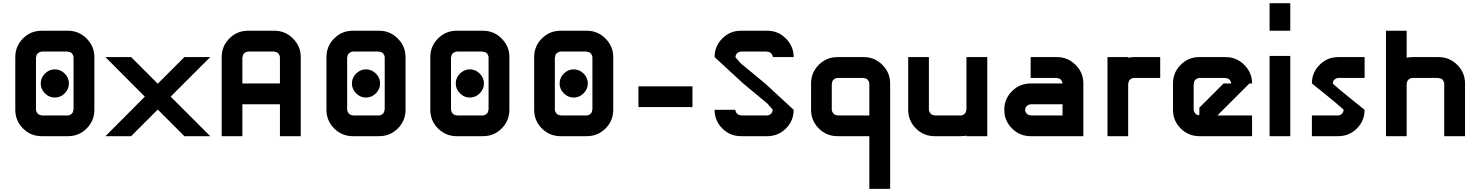

<svg xmlns="http://www.w3.org/2000/svg" viewBox="-20 -861 9344 1214"><path d="M264.2 -395.8Q290.8 -422.5 326.7 -422.5Q362.5 -422.5 389.2 -395.8Q415.8 -369.2 415.8 -333.3Q415.8 -297.5 389.2 -270.8Q362.5 -244.2 326.7 -244.2Q290.8 -244.2 264.2 -270.8Q237.5 -297.5 237.5 -333.3Q237.5 -369.2 264.2 -395.8ZM410 -130.8Q423.3 -132.5 433.3 -141.7Q443.3 -150.8 443.3 -166.7H445V-500Q443.3 -513.3 434.6 -523.3Q425.8 -533.3 410 -533.3V-535H243.3Q230 -533.3 219.6 -524.6Q209.2 -515.8 209.2 -500H207.5V-166.7Q209.2 -153.3 218.3 -142.9Q227.5 -132.5 243.3 -132.5V-130.8ZM410 0H243.3Q174.2 0 125.4 -48.8Q76.7 -97.5 76.7 -166.7V-500Q76.7 -569.2 125.4 -617.9Q174.2 -666.7 243.3 -666.7H410Q478.3 -666.7 527.5 -617.5Q576.7 -568.3 576.7 -500V-166.7Q576.7 -97.5 527.9 -48.8Q479.2 0 410 0Z M979.2 -166.7 977.5 -168.3 809.2 0H646.7Q825.8 -180 895.8 -250Q890.8 -255 860 -285.8Q829.2 -316.7 812.5 -333.3L646.7 -500H809.2L977.5 -331.7L1145.8 -500H1309.2L1059.2 -250L1309.2 0H1145.8L992.5 -153.3Z M1750 0V-201.7H1512.5V0H1381.7V-500Q1381.7 -569.2 1430.4 -617.9Q1479.2 -666.7 1548.3 -666.7H1715Q1783.3 -666.7 1832.5 -617.5Q1881.7 -568.3 1881.7 -500V0ZM1512.5 -333.3H1750V-500Q1748.3 -513.3 1739.6 -523.3Q1730.8 -533.3 1715 -533.3V-535H1548.3Q1535 -533.3 1524.6 -524.6Q1514.2 -515.8 1514.2 -500H1512.5Z M2231.7 -395.8Q2258.3 -422.5 2294.2 -422.5Q2330 -422.5 2356.7 -395.8Q2383.3 -369.2 2383.3 -333.3Q2383.3 -297.5 2356.7 -270.8Q2330 -244.2 2294.2 -244.2Q2258.3 -244.2 2231.7 -270.8Q2205 -297.5 2205 -333.3Q2205 -369.2 2231.7 -395.8ZM2377.5 -130.8Q2390.8 -132.5 2400.8 -141.7Q2410.8 -150.8 2410.8 -166.7H2412.5V-500Q2410.8 -513.3 2402.1 -523.3Q2393.3 -533.3 2377.5 -533.3V-535H2210.8Q2197.5 -533.3 2187.1 -524.6Q2176.7 -515.8 2176.7 -500H2175V-166.7Q2176.7 -153.3 2185.8 -142.9Q2195 -132.5 2210.8 -132.5V-130.8ZM2377.5 0H2210.8Q2141.7 0 2092.9 -48.8Q2044.2 -97.5 2044.2 -166.7V-500Q2044.2 -569.2 2092.9 -617.9Q2141.7 -666.7 2210.8 -666.7H2377.5Q2445.8 -666.7 2495 -617.5Q2544.2 -568.3 2544.2 -500V-166.7Q2544.2 -97.5 2495.4 -48.8Q2446.7 0 2377.5 0Z M2888.3 -395.8Q2915 -422.5 2950.8 -422.5Q2986.7 -422.5 3013.3 -395.8Q3040 -369.2 3040 -333.3Q3040 -297.5 3013.3 -270.8Q2986.7 -244.2 2950.8 -244.2Q2915 -244.2 2888.3 -270.8Q2861.7 -297.5 2861.7 -333.3Q2861.7 -369.2 2888.3 -395.8ZM3034.2 -130.8Q3047.5 -132.5 3057.5 -141.7Q3067.5 -150.8 3067.5 -166.7H3069.2V-500Q3067.5 -513.3 3058.8 -523.3Q3050 -533.3 3034.2 -533.3V-535H2867.5Q2854.2 -533.3 2843.8 -524.6Q2833.3 -515.8 2833.3 -500H2831.7V-166.7Q2833.3 -153.3 2842.5 -142.9Q2851.7 -132.5 2867.5 -132.5V-130.8ZM3034.2 0H2867.5Q2798.3 0 2749.6 -48.8Q2700.8 -97.5 2700.8 -166.7V-500Q2700.8 -569.2 2749.6 -617.9Q2798.3 -666.7 2867.5 -666.7H3034.2Q3102.5 -666.7 3151.7 -617.5Q3200.8 -568.3 3200.8 -500V-166.7Q3200.8 -97.5 3152.1 -48.8Q3103.3 0 3034.2 0Z M3545 -395.8Q3571.7 -422.5 3607.5 -422.5Q3643.3 -422.5 3670 -395.8Q3696.7 -369.2 3696.7 -333.3Q3696.7 -297.5 3670 -270.8Q3643.3 -244.2 3607.5 -244.2Q3571.7 -244.2 3545 -270.8Q3518.3 -297.5 3518.3 -333.3Q3518.3 -369.2 3545 -395.8ZM3690.8 -130.8Q3704.2 -132.5 3714.2 -141.7Q3724.2 -150.8 3724.2 -166.7H3725.8V-500Q3724.2 -513.3 3715.4 -523.3Q3706.7 -533.3 3690.8 -533.3V-535H3524.2Q3510.8 -533.3 3500.4 -524.6Q3490 -515.8 3490 -500H3488.3V-166.7Q3490 -153.3 3499.2 -142.9Q3508.3 -132.5 3524.2 -132.5V-130.8ZM3690.8 0H3524.2Q3455 0 3406.2 -48.8Q3357.5 -97.5 3357.5 -166.7V-500Q3357.5 -569.2 3406.2 -617.9Q3455 -666.7 3524.2 -666.7H3690.8Q3759.2 -666.7 3808.3 -617.5Q3857.5 -568.3 3857.5 -500V-166.7Q3857.5 -97.5 3808.8 -48.8Q3760 0 3690.8 0Z M4016.7 -315H4358.3V-184.2H4016.7Z M4629.2 -166.7Q4630.8 -153.3 4640 -142.9Q4649.2 -132.5 4665 -132.5V-130.8H4831.7Q4845 -132.5 4855 -141.7Q4865 -150.8 4865 -166.7H4866.7L4831.7 -206.7L4679.2 -333.3Q4644.2 -365.8 4579.2 -425.4Q4514.2 -485 4498.3 -500Q4498.3 -569.2 4547.1 -617.9Q4595.8 -666.7 4665 -666.7H4831.7Q4900 -666.7 4949.2 -617.5Q4998.3 -568.3 4998.3 -500H4866.7Q4865 -513.3 4856.2 -523.3Q4847.5 -533.3 4831.7 -533.3V-535H4665Q4651.7 -533.3 4641.2 -524.6Q4630.8 -515.8 4630.8 -500H4629.2L4665 -459.2L4817.5 -333.3Q4852.5 -300.8 4917.5 -241.3Q4982.5 -181.7 4998.3 -166.7Q4998.3 -97.5 4949.6 -48.8Q4900.8 0 4831.7 0H4665Q4595.8 0 4547.1 -48.8Q4498.3 -97.5 4498.3 -166.7Z M5476.7 333.3V0H5275Q5205.8 0 5157.1 -48.8Q5108.3 -97.5 5108.3 -166.7V-333.3Q5108.3 -402.5 5157.1 -451.2Q5205.8 -500 5275 -500H5441.7Q5510 -500 5559.2 -450.8Q5608.3 -401.7 5608.3 -333.3V333.3ZM5476.7 -130.8V-333.3Q5475 -346.7 5466.2 -356.7Q5457.5 -366.7 5441.7 -366.7V-368.3H5275Q5261.7 -366.7 5251.2 -357.9Q5240.8 -349.2 5240.8 -333.3H5239.2V-166.7Q5240.8 -153.3 5250 -142.9Q5259.2 -132.5 5275 -132.5V-130.8Z M6090.8 -3.3Q6073.3 0 6055.8 0H5889.2Q5820 0 5771.2 -48.8Q5722.5 -97.5 5722.5 -166.7V-500H5853.3V-166.7Q5855 -153.3 5864.2 -142.9Q5873.3 -132.5 5889.2 -132.5V-130.8H6055.8Q6069.2 -132.5 6079.2 -141.7Q6089.2 -150.8 6089.2 -166.7H6090.8V-500H6222.5V0H6090.8Z M6830 0H6496.7Q6427.5 0 6378.8 -48.8Q6330 -97.5 6330 -166.7Q6330 -235.8 6378.8 -284.6Q6427.5 -333.3 6496.7 -333.3H6698.3Q6696.7 -346.7 6687.9 -356.7Q6679.2 -366.7 6663.3 -366.7V-368.3H6496.7V-500H6663.3Q6731.7 -500 6780.8 -450.8Q6830 -401.7 6830 -333.3ZM6698.3 -130.8V-201.7H6496.7Q6483.3 -200 6472.9 -191.2Q6462.5 -182.5 6462.5 -166.7H6460.8Q6462.5 -153.3 6471.7 -142.9Q6480.8 -132.5 6496.7 -132.5V-130.8Z M7149.2 -500H7315.8V-368.3H7149.2Q7135.8 -366.7 7125.4 -357.9Q7115 -349.2 7115 -333.3H7113.3V0H6982.5V-500H7113.3V-495.8Q7130.8 -500 7149.2 -500Z M7677.5 -130.8H7896.7V0H7563.3Q7494.2 0 7445.4 -48.8Q7396.7 -97.5 7396.7 -166.7V-333.3Q7396.7 -402.5 7445.4 -451.2Q7494.2 -500 7563.3 -500H7730Q7798.3 -500 7847.5 -450.8Q7896.7 -401.7 7896.7 -333.3H7880L7713.3 -166.7ZM7563.3 -132.5V-180L7716.7 -333.3H7765Q7763.3 -346.7 7754.6 -356.7Q7745.8 -366.7 7730 -366.7V-368.3H7563.3Q7550 -366.7 7539.6 -357.9Q7529.2 -349.2 7529.2 -333.3H7527.5V-166.7Q7529.2 -153.3 7538.3 -142.9Q7547.5 -132.5 7563.3 -132.5Z M8007.5 -666.7V-840.8H8138.3V-666.7ZM8138.3 -507.5V0H8007.5V-507.5Z M8441.7 -130.8Q8455 -132.5 8465 -141.7Q8475 -150.8 8475 -166.7H8476.7Q8438.3 -201.7 8362.1 -263.3Q8285.8 -325 8275 -333.3Q8275 -402.5 8323.8 -451.2Q8372.5 -500 8441.7 -500H8608.3V-368.3H8441.7Q8428.3 -366.7 8417.9 -357.9Q8407.5 -349.2 8407.5 -333.3H8405.8Q8444.2 -298.3 8521.2 -236.7Q8598.3 -175 8608.3 -166.7Q8608.3 -97.5 8559.6 -48.8Q8510.8 0 8441.7 0H8275V-130.8Z M8874.2 -666.7V-495.8Q8891.7 -500 8910 -500H9076.7Q9145 -500 9194.2 -450.8Q9243.3 -401.7 9243.3 -333.3V0H9111.7V-333.3Q9110 -346.7 9101.2 -356.7Q9092.5 -366.7 9076.7 -366.7V-368.3H8910Q8896.7 -366.7 8886.2 -357.9Q8875.8 -349.2 8875.8 -333.3H8874.2V0H8743.3V-666.7Z"/></svg>

Font: 0xA000-Squareish
Style: Squareish-Bold
Weight: 700
Version: Version 0.1